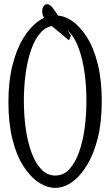

<svg xmlns="http://www.w3.org/2000/svg" viewBox="-20 -909 536 935"><path d="M365.2 -169.4Q383.8 -221.2 392.3 -285.6Q400.9 -350.1 400.9 -418.5Q400.9 -486.8 392.3 -551.3Q383.8 -615.7 365.2 -668.5Q347.2 -721.2 318.4 -752.4Q289.6 -783.7 249.3 -783.7Q209 -783.7 179.7 -752.2Q150.4 -720.7 132.3 -668.5Q113.8 -615.7 105 -551.3Q96.2 -486.8 96.2 -418.5Q96.2 -350.1 105 -285.6Q113.8 -221.2 132.3 -169.4Q150.4 -117.7 179.7 -85.9Q209 -54.2 249.3 -54.2Q289.6 -54.2 318.4 -85.9Q347.2 -117.7 365.2 -169.4ZM168 -21Q127.4 -47.9 93.5 -100.6Q59.6 -153.3 40.3 -231.9Q21 -310.5 21 -411.9Q21 -513.2 40.8 -591.6Q60.5 -669.9 93.8 -723.9Q127 -777.8 167.5 -806.2Q207 -834 249 -834Q291 -834 330.1 -807.6Q369.6 -780.8 403.3 -727.8Q437 -674.8 456.3 -596.7Q475.6 -518.6 475.6 -417Q475.6 -315.4 456.3 -237.3Q437 -159.2 403.6 -104.5Q370.1 -49.8 330.1 -22Q291 5.9 249.5 5.9Q208 5.9 168 -21ZM210 -888.7Q217.8 -888.7 228.3 -879.4Q238.8 -870.1 254.4 -845.7Q299.3 -780.8 325.7 -734.9Q325.7 -734.9 315.4 -712.9Q293 -731 270 -750.7Q247.1 -770.5 222.2 -789.6Q201.7 -808.1 193.6 -823.2Q185.5 -838.4 185.5 -854Q185.5 -869.6 192.9 -879.2Q200.2 -888.7 210 -888.7Z"/></svg>

Font: Scarab Serif
Style: Light
Weight: 300
Designer: John Roberts
Foundry: Scarab
Version: 1.0